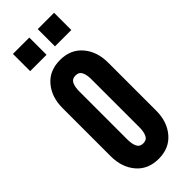

<svg xmlns="http://www.w3.org/2000/svg" viewBox="-237 -736 772 772"><g transform="rotate(-45 149.5 -349.5)"><path d="M149.5 7Q89 7 54.5 -33.8Q20 -74.5 20 -137V-411Q20 -473.5 54.5 -514.2Q89 -555 149.5 -555Q209.5 -555 244.2 -514.2Q279 -473.5 279 -411V-137Q279 -74.5 244.2 -33.8Q209.5 7 149.5 7ZM149.5 -81Q169 -81 176.5 -96.8Q184 -112.5 184 -137V-411Q184 -436 176.5 -451.5Q169 -467 149.5 -467Q130 -467 122.5 -451.5Q115 -436 115 -411V-137Q115 -112 122.5 -96.5Q130 -81 149.5 -81ZM174 -608V-706H267V-608ZM33 -608V-706H126V-608Z"/></g></svg>

Font: League Gothic
Style: Regular
Weight: 400
Designer: The League of Moveable Type
Version: Version 2.001